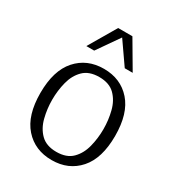

<svg xmlns="http://www.w3.org/2000/svg" viewBox="-175 -830 876 951"><g transform="rotate(30 263.0 -354.5)"><path d="M263.2 11.7Q167 11.7 108.2 -54.7Q49.3 -121.1 49.3 -249Q49.3 -377 108.2 -443.4Q167 -509.8 263.2 -509.8Q359.4 -509.8 418 -443.4Q476.6 -377 476.6 -249Q476.6 -121.1 418 -54.7Q359.4 11.7 263.2 11.7ZM263.2 -35.2Q321.3 -35.2 353 -66.9Q384.8 -98.6 397.2 -147.9Q409.7 -197.3 409.7 -249Q409.7 -301.3 397.2 -350.3Q384.8 -399.4 353 -431.2Q321.3 -462.9 263.2 -462.9Q205.6 -462.9 173.6 -431.2Q141.6 -399.4 129.2 -350.3Q116.7 -301.3 116.7 -249Q116.7 -197.3 129.2 -147.9Q141.6 -98.6 173.6 -66.9Q205.6 -35.2 263.2 -35.2ZM130.4 -563.5 222.2 -719.7H303.7L395.5 -563.5H350.1L262.7 -689L175.3 -563.5Z"/></g></svg>

Font: Pontano Sans Light
Style: Regular
Weight: 300
Designer: Vernon Adams
Foundry: Vernon Adams
Version: Version 2.001